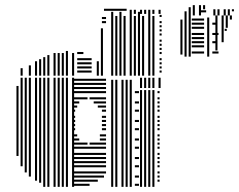

<svg xmlns="http://www.w3.org/2000/svg" viewBox="-20 -726 929 746"><path d="M52 -120H44V-392H52ZM68 -80H60V-424H68ZM84 -56H76V-424H84ZM100 -40H92V-424H100ZM124 -24H116V-424H124ZM140 -16H132V-424H140ZM156 0H148V-424H156ZM172 0H164V-424H172ZM196 0H188V-424H196ZM212 0H204V-424H212ZM228 0H220V-424H228ZM244 0H236V-424H244ZM268 0H260V-424H268ZM328 -4H264V-12H328ZM360 -20H264V-28H360ZM384 -36H264V-44H384ZM392 -52H264V-60H392ZM392 -76H264V-84H392ZM392 -92H264V-100H392ZM392 -108H264V-116H392ZM392 -124H264V-132H392ZM392 -148H264V-156H392ZM320 -164H264V-172H320ZM392 -164H328V-172H392ZM288 -180H264V-188H288ZM392 -180H368V-188H392ZM280 -196H264V-204H280ZM392 -196H368V-204H392ZM272 -220H264V-228H272ZM392 -220H376V-228H392ZM272 -236H264V-244H272ZM392 -236H376V-244H392ZM272 -252H264V-260H272ZM392 -252H376V-260H392ZM272 -268H264V-276H272ZM392 -268H376V-276H392ZM272 -292H264V-300H272ZM392 -292H376V-300H392ZM280 -308H264V-316H280ZM392 -308H360V-316H392ZM288 -324H264V-332H288ZM392 -324H344V-332H392ZM320 -340H264V-348H320ZM392 -340H328V-348H392ZM392 -364H264V-372H392ZM392 -380H264V-388H392ZM392 -396H264V-404H392ZM392 -412H264V-420H392ZM420 0H412V-408H420ZM436 0H428V-408H436ZM460 0H452V-408H460ZM476 0H468V-408H476ZM492 0H484V-408H492ZM520 -4H504V-12H520ZM520 -36H504V-44H520ZM520 -76H504V-84H520ZM520 -108H504V-116H520ZM520 -148H504V-156H520ZM520 -180H504V-188H520ZM520 -220H504V-228H520ZM520 -252H504V-260H520ZM520 -292H504V-300H520ZM520 -324H504V-332H520ZM520 -364H504V-372H520ZM420 -408H412V-416H420ZM436 -408H428V-416H436ZM460 -408H452V-416H460ZM476 -408H468V-416H476ZM492 -408H484V-416H492ZM532 0H524V-376H532ZM548 0H540V-376H548ZM564 0H556V-376H564ZM580 0H572V-376H580ZM600 -20H592V-28H600ZM600 -36H592V-44H600ZM600 -52H592V-60H600ZM600 -76H592V-84H600ZM600 -92H592V-100H600ZM600 -108H592V-116H600ZM600 -124H592V-132H600ZM600 -148H592V-156H600ZM600 -164H592V-172H600ZM600 -180H592V-188H600ZM600 -196H592V-204H600ZM600 -220H592V-228H600ZM600 -236H592V-244H600ZM600 -252H592V-260H600ZM600 -268H592V-276H600ZM600 -292H592V-300H600ZM600 -308H592V-316H600ZM600 -324H592V-332H600ZM600 -340H592V-348H600ZM600 -364H592V-372H600ZM532 -384H524V-424H532ZM548 -384H540V-424H548ZM564 -384H556V-424H564ZM580 -384H572V-424H580ZM604 -384H596V-424H604ZM68 -432H60V-461H68ZM100 -432H92V-472H100ZM124 -432H116V-488H124ZM140 -432H132V-496H140ZM156 -432H148V-504H156ZM172 -432H164V-512H172ZM196 -432H188V-520H196ZM212 -432H204V-520H212ZM228 -432H220V-520H228ZM244 -432H236V-528H244ZM268 -432H260V-520H268ZM336 -444H280V-452H336ZM336 -460H280V-468H336ZM336 -476H280V-484H336ZM336 -492H280V-500H336ZM304 -516H280V-524H304ZM364 -432H356V-488H364ZM380 -432H372V-616H380ZM392 -636H376V-644H392ZM392 -652H376V-660H392ZM420 -432H412V-664H420ZM436 -432H428V-664H436ZM452 -432H444V-664H452ZM468 -432H460V-664H468ZM492 -432H484V-664H492ZM508 -432H500V-664H508ZM524 -432H516V-664H524ZM540 -432H532V-664H540ZM564 -432H556V-664H564ZM580 -432H572V-664H580ZM608 -444H600V-452H608ZM608 -460H600V-468H608ZM608 -476H600V-484H608ZM608 -492H600V-500H608ZM608 -516H600V-524H608ZM608 -532H600V-540H608ZM608 -548H600V-556H608ZM608 -564H600V-572H608ZM608 -588H600V-596H608ZM608 -604H600V-612H608ZM608 -620H600V-628H608ZM608 -636H600V-644H608ZM608 -660H600V-668H608ZM420 -664H412V-680H420ZM452 -664H444V-680H452ZM492 -664H484V-680H492ZM524 -664H516V-680H524ZM564 -664H556V-680H564ZM472 -684H384V-692H472ZM492 -672H484V-688H492ZM508 -672H500V-688H508ZM532 -672H524V-688H532ZM548 -672H540V-688H548ZM564 -672H556V-688H564ZM580 -672H572V-688H580ZM604 -672H596V-688H604ZM689 -514H681V-650H689ZM705 -506H697V-666H705ZM721 -506H713V-666H721ZM773 -518H725V-526H773ZM773 -542H725V-550H773ZM773 -558H725V-566H773ZM773 -574H725V-582H773ZM773 -590H725V-598H773ZM773 -614H725V-622H773ZM773 -630H725V-638H773ZM773 -646H725V-654H773ZM793 -506H785V-658H793ZM829 -518H805V-526H829ZM821 -558H805V-566H821ZM829 -590H805V-598H829ZM821 -630H805V-638H821ZM825 -530H817V-618H825ZM849 -562H841V-618H849ZM861 -606H853V-614H861ZM825 -618H817V-658H825ZM849 -618H841V-658H849ZM865 -618H857V-658H865ZM881 -650H873V-658H881ZM825 -658H817V-666H825ZM849 -658H841V-666H849ZM865 -658H857V-666H865ZM881 -658H873V-666H881ZM705 -666H697V-682H705ZM721 -666H713V-690H721ZM737 -666H729V-690H737ZM761 -666H753V-690H761ZM781 -678H757V-686H781ZM817 -666H809V-682H817ZM833 -666H825V-682H833ZM857 -666H849V-682H857ZM873 -666H865V-682H873ZM817 -682H809V-690H817ZM833 -682H825V-690H833ZM857 -682H849V-690H857ZM873 -682H865V-690H873ZM889 -682H881V-690H889ZM721 -690H713V-698H721ZM737 -690H729V-706H737ZM761 -690H753V-706H761ZM777 -690H769V-706H777Z"/></svg>

Font: Rubik Lines
Style: Regular
Weight: 400
Designer: Hubert and Fischer, NaN
Foundry: Hubert and Fischer, NaN
Version: Version 2.201